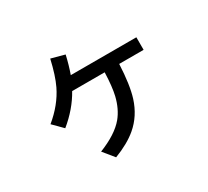

<svg xmlns="http://www.w3.org/2000/svg" viewBox="-144 -903 1288 1191"><g transform="rotate(-30 500.0 -307.5)"><path d="M856.9 -432.1H682.1Q675.3 -285.2 648.9 -201.2Q615.7 -96.7 538.1 -30.8Q476.6 21.5 376 60.1L313 -17.1Q439.5 -67.4 496.6 -136.2Q541 -190.4 560.5 -271Q574.7 -331.1 578.1 -432.1H345.2Q290 -333 192.9 -253.9L126 -321.3Q224.1 -401.9 272 -501Q303.7 -566.9 328.1 -674.8L423.8 -648.9Q408.2 -580.6 387.2 -522H856.9Z"/></g></svg>

Font: BIZ UDGothic
Style: Bold
Weight: 700
Monospace: yes
Designer: TypeBank Co., Ltd.
Foundry: Morisawa Inc.
Version: Version 1.05